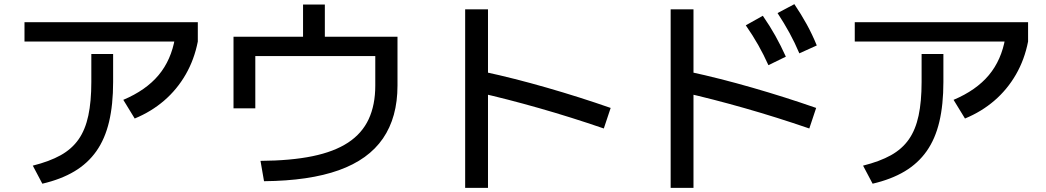

<svg xmlns="http://www.w3.org/2000/svg" viewBox="-20 -835 5040 925"><path d="M138 -37Q218 -57 272 -87Q326 -117 358.5 -163.5Q391 -210 405.5 -278Q420 -346 420 -440V-575H525V-440Q525 -331 505.5 -248.5Q486 -166 444.5 -107Q403 -48 338.5 -9.5Q274 29 184 50ZM98 -635V-728H933V-635ZM574 -354Q683 -400 744 -473Q805 -546 823 -652L933 -635Q916 -548 874.5 -476Q833 -404 771 -350.5Q709 -297 629 -264Z M1235 -60Q1381 -61 1485.5 -82.5Q1590 -104 1657 -148Q1724 -192 1756 -260.5Q1788 -329 1788 -423V-565H1210V-313H1105V-658H1440V-813H1545V-658H1895V-423Q1895 -270 1825 -168Q1755 -66 1612.5 -15Q1470 36 1252 38Z M2889 -216Q2732 -270 2577.5 -314Q2423 -358 2286 -389L2313 -489Q2457 -458 2615 -412.5Q2773 -367 2922 -315ZM2221 70V-790H2331V70Z M3682 -521Q3659 -572 3633 -618Q3607 -664 3573 -713L3655 -759Q3689 -710 3715.5 -662.5Q3742 -615 3766 -562ZM3831 -578Q3809 -630 3783.5 -676.5Q3758 -723 3726 -772L3807 -815Q3840 -766 3866.5 -718Q3893 -670 3915 -616ZM3879 -216Q3722 -270 3567.5 -314Q3413 -358 3276 -389L3303 -489Q3447 -458 3605 -412.5Q3763 -367 3912 -315ZM3211 70V-790H3321V70Z M4138 -37Q4218 -57 4272 -87Q4326 -117 4358.5 -163.5Q4391 -210 4405.5 -278Q4420 -346 4420 -440V-575H4525V-440Q4525 -331 4505.5 -248.5Q4486 -166 4444.5 -107Q4403 -48 4338.5 -9.5Q4274 29 4184 50ZM4098 -635V-728H4933V-635ZM4574 -354Q4683 -400 4744 -473Q4805 -546 4823 -652L4933 -635Q4916 -548 4874.5 -476Q4833 -404 4771 -350.5Q4709 -297 4629 -264Z"/></svg>

Font: M PLUS 1 Thin Medium
Style: Regular
Weight: 500
Version: Version 1.001